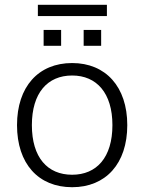

<svg xmlns="http://www.w3.org/2000/svg" viewBox="-20 -773 602 801"><path d="M281 8C421 8 511 -90 511 -251C511 -411 421 -510 281 -510C140 -510 51 -411 51 -251C51 -90 140 8 281 8ZM281 -44C178 -44 113 -116 113 -251C113 -385 178 -458 281 -458C383 -458 449 -385 449 -251C449 -116 383 -44 281 -44ZM138 -706H426V-753H138ZM162 -582H235V-648H162ZM329 -582H402V-648H329Z"/></svg>

Font: Poppy and Pepper Light
Style: Regular
Weight: 300
Designer: Thy Ha
Foundry: Thy Ha
Version: Version 0.001;Glyphs 3.2 (3227)